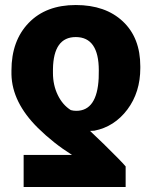

<svg xmlns="http://www.w3.org/2000/svg" viewBox="-20 -558 602 761"><path d="M73.7 183.1V56.2H265.6Q191.9 9.8 130.4 -50.8Q27.8 -152.3 25.4 -263.2V-278.8Q25.4 -396.5 93.8 -467.3Q162.1 -538.1 280.3 -538.1Q397.9 -538.1 467 -473.1Q536.1 -408.2 536.1 -294.9V-288.1Q536.1 -192.4 484.9 -124Q433.6 -55.7 354 -40L336.9 -39.1L391.1 12.7Q460 80.1 478 101.6V183.1ZM371.6 -278.8Q371.6 -411.1 280.3 -411.1Q191.9 -411.1 189.9 -284.2V-268.6Q189.9 -220.7 209 -181.4Q228 -142.1 260.7 -121.6Q271 -118.7 282.2 -118.7Q364.7 -118.7 371.1 -248Z"/></svg>

Font: Roboto Black
Style: Regular
Weight: 900
Designer: Google
Version: Version 2.134; 2016